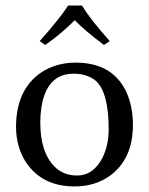

<svg xmlns="http://www.w3.org/2000/svg" viewBox="-20 -666 540 696"><path d="M276.9 -646Q310.5 -591.8 377.9 -517.1L356.9 -502.9Q286.1 -556.2 251 -592.8Q206.1 -546.9 144 -502.9L124 -517.1Q196.3 -598.1 227.1 -646ZM38.1 -205.1Q38.1 -338.9 126.5 -401.4Q180.2 -438.5 253.9 -439Q388.7 -439 438.5 -331.5Q461.4 -280.8 461.9 -213.9Q461.9 -89.8 378.4 -28.8Q324.7 9.8 250 9.8Q132.8 9.8 74.2 -77.6Q38.6 -132.8 38.1 -205.1ZM247.1 -398.9Q148.9 -398.9 129.9 -275.9Q126 -250 126 -222.2Q126 -113.8 178.2 -61.5Q210.4 -29.8 258.8 -29.8Q319.8 -29.8 353 -97.2Q373.5 -140.6 374 -195.8Q374 -332 326.7 -373.5Q296.4 -398.4 247.1 -398.9Z"/></svg>

Font: Linux Biolinum O
Style: Regular
Weight: 400
Designer: Philipp H. Poll
Foundry: Philipp H. Poll
Version: Version 1.0.4